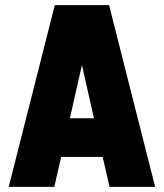

<svg xmlns="http://www.w3.org/2000/svg" viewBox="-20 -730 640 750"><path d="M14 0 194 -710H406L586 0H408L381 -117H219L192 0ZM300 -476 253 -268H347Z"/></svg>

Font: Geist Mono Black
Style: Regular
Weight: 900
Monospace: yes
Designer: Basement.studio, Andrés Briganti, Mateo Zaragoza
Foundry: Basement.studio, Vercel, Andrés Briganti, Guido Ferreyra, Mateo Zaragoza
Version: Version 1.500; ttfautohint (v1.8.4.7-5d5b)